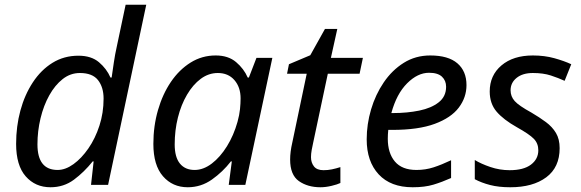

<svg xmlns="http://www.w3.org/2000/svg" viewBox="-20 -780 2450 810"><path d="M193 10Q129 10 88.5 -36Q48 -82 48 -173Q48 -247 66 -313.5Q84 -380 118.5 -432.5Q153 -485 201.5 -515Q250 -545 311 -545Q365 -545 397.5 -517.5Q430 -490 446 -453H451Q456 -487 460.5 -518Q465 -549 473 -585L510 -760H597L436 0H364L375 -99H371Q335 -54 292 -22Q249 10 193 10ZM223 -63Q256 -63 290 -87.5Q324 -112 353 -154Q382 -196 399.5 -250Q417 -304 417 -364Q417 -412 393.5 -442Q370 -472 317 -472Q277 -472 244.5 -446.5Q212 -421 188 -378Q164 -335 151 -281Q138 -227 138 -171Q138 -63 223 -63Z M772 10Q708 10 667.5 -36.5Q627 -83 627 -173Q627 -248 646.5 -315.5Q666 -383 701 -434.5Q736 -486 784 -516Q832 -546 890 -546Q943 -546 976 -518Q1009 -490 1025 -453H1030L1062 -536H1129L1015 0H945L958 -99H954Q920 -55 874 -22.5Q828 10 772 10ZM801 -63Q838 -63 873.5 -90Q909 -117 937.5 -163Q966 -209 982 -266Q990 -295 992.5 -319.5Q995 -344 995 -365Q995 -412 969 -442Q943 -472 899 -472Q860 -472 827 -447.5Q794 -423 769 -380.5Q744 -338 730.5 -284Q717 -230 717 -171Q717 -117 739 -90Q761 -63 801 -63Z M1332 10Q1278 10 1241 -16Q1204 -42 1204 -107Q1204 -139 1213 -178L1274 -469H1191L1199 -509L1289 -547L1351 -658H1403L1376 -536H1511L1497 -469H1363L1301 -177Q1298 -164 1295 -147.5Q1292 -131 1292 -117Q1292 -94 1304.5 -78Q1317 -62 1345 -62Q1363 -62 1380 -65.5Q1397 -69 1416 -75V-8Q1404 -2 1379 4Q1354 10 1332 10Z M1721 10Q1628 10 1577.5 -44.5Q1527 -99 1527 -192Q1527 -256 1545.5 -318.5Q1564 -381 1599 -432.5Q1634 -484 1683.5 -515Q1733 -546 1795 -546Q1871 -546 1909.5 -513Q1948 -480 1948 -421Q1948 -369 1915.5 -326Q1883 -283 1814 -257.5Q1745 -232 1635 -232H1618Q1617 -223 1616.5 -213Q1616 -203 1616 -195Q1616 -134 1646 -98.5Q1676 -63 1737 -63Q1775 -63 1809 -74Q1843 -85 1883 -104V-29Q1845 -12 1808.5 -1Q1772 10 1721 10ZM1631 -303H1638Q1698 -303 1749 -313.5Q1800 -324 1831 -348.5Q1862 -373 1862 -414Q1862 -440 1844.5 -456.5Q1827 -473 1790 -473Q1742 -473 1697.5 -428.5Q1653 -384 1631 -303Z M2133 10Q2084 10 2047.5 0.5Q2011 -9 1983 -24V-105Q2009 -89 2048.5 -75.5Q2088 -62 2130 -62Q2189 -62 2220 -85.5Q2251 -109 2251 -146Q2251 -175 2232 -194.5Q2213 -214 2161 -243Q2104 -275 2075 -309Q2046 -343 2046 -394Q2046 -462 2095.5 -504Q2145 -546 2228 -546Q2277 -546 2318.5 -534.5Q2360 -523 2390 -509L2362 -439Q2336 -451 2304 -461.5Q2272 -472 2228 -472Q2185 -472 2159.5 -451.5Q2134 -431 2134 -399Q2134 -373 2151.5 -353.5Q2169 -334 2222 -305Q2256 -285 2283 -265Q2310 -245 2325.5 -219Q2341 -193 2341 -155Q2341 -74 2284.5 -32Q2228 10 2133 10Z"/></svg>

Font: Noto IKEA Latin
Style: Italic
Weight: 400
Italic angle: -12°
Designer: Monotype Design Team
Foundry: Monotype Imaging Inc.
Version: Version 1.0